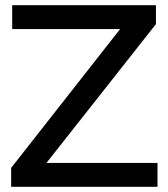

<svg xmlns="http://www.w3.org/2000/svg" viewBox="-20 -720 649 740"><path d="M23 0V-73L443 -608H27V-700H581V-627L159 -92H587V0Z"/></svg>

Font: Red Hat Display SemiBold
Style: Regular
Weight: 600
Designer: Pentagram, MCKL
Foundry: Pentagram, MCKL
Version: Version 1.023